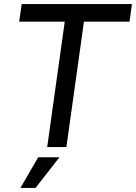

<svg xmlns="http://www.w3.org/2000/svg" viewBox="-20 -720 666 940"><path d="M86 -700H626L614 -614H391L305 0H211L297 -614H74ZM167 50H271L154 200H80Z"/></svg>

Font: Retni Sans Medium
Style: Italic
Weight: 500
Italic angle: -8°
Designer: Vitaly Kuzmin
Foundry: ParaType Ltd.
Version: Version 1.00;June 10, 2019;FontCreator 11.5.0.2425 64-bit; t